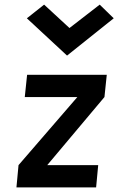

<svg xmlns="http://www.w3.org/2000/svg" viewBox="-20 -809 511 829"><path d="M51 0 60 -96 314 -390H87L97 -486H441L431 -390L184 -96H404L395 0ZM410.5 -789 471 -730 269.5 -569 96 -730 170.5 -789 280 -688Z"/></svg>

Font: Karla
Style: Bold Italic
Weight: 700
Italic angle: -8°
Designer: Jonathan Pinhorn
Version: Version 2.004;gftools[0.9.33]